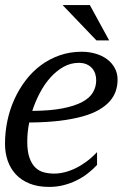

<svg xmlns="http://www.w3.org/2000/svg" viewBox="-20 -736 554 767"><path d="M0 -161.1Q0 -208 9.5 -253.4Q19 -298.8 37.6 -339.6Q56.2 -380.4 82.8 -415.3Q109.4 -450.2 143.3 -475.3Q177.2 -500.5 218.3 -514.9Q259.3 -529.3 306.2 -529.3Q335.4 -529.3 361.6 -521.7Q387.7 -514.2 407.2 -499.8Q426.8 -485.4 438.2 -464.6Q449.7 -443.8 449.7 -417.5Q449.7 -394 442.4 -372.3Q435.1 -350.6 418.7 -331.8Q402.3 -313 375.5 -297.4Q348.6 -281.7 309.3 -270.8Q270 -259.8 217.3 -253.4Q164.6 -247.1 96.7 -246.6Q88.9 -208 88.9 -170.4Q88.9 -130.9 97.7 -106Q106.4 -81.1 121.1 -66.9Q135.7 -52.7 155.3 -47.6Q174.8 -42.5 196.8 -42.5Q216.3 -42.5 238 -47.9Q259.8 -53.2 282 -64Q304.2 -74.7 325.9 -90.8Q347.7 -106.9 367.7 -128.4V-77.1Q350.6 -58.6 329.6 -42.5Q308.6 -26.4 284.4 -14.6Q260.3 -2.9 233.2 3.9Q206.1 10.7 176.8 10.7Q131.3 10.7 98.1 -2.7Q64.9 -16.1 43.2 -39.6Q21.5 -63 10.7 -94.2Q0 -125.5 0 -161.1ZM364.3 -415.5Q364.3 -428.7 360.4 -441.2Q356.4 -453.6 347.9 -463.4Q339.4 -473.1 326.2 -479Q313 -484.9 294.4 -484.9Q262.2 -484.9 233.9 -469Q205.6 -453.1 181.6 -426.5Q157.7 -399.9 139.4 -365.2Q121.1 -330.6 108.9 -293Q180.7 -293.5 229.5 -303Q278.3 -312.5 308.3 -328.6Q338.4 -344.7 351.3 -366.9Q364.3 -389.2 364.3 -415.5ZM416 -574.7H365.2L230 -715.8H338.9Z"/></svg>

Font: Arian Grqi
Style: Italic
Weight: 400
Italic angle: -15°
Designer: Ruben Hakobyan (Tarumian)
Foundry: Ruben Hakobyan (Tarumian)
Version: Version 1.002